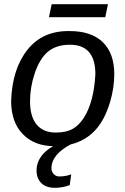

<svg xmlns="http://www.w3.org/2000/svg" viewBox="-20 -686 596 914"><path d="M524 -333Q524 -268 504 -200Q484 -132 449 -85Q377 10 240 10Q144 10 88.5 -47.5Q33 -105 33 -205Q38 -358 111 -449.5Q184 -541 313 -538Q415 -538 469.5 -485Q524 -432 524 -333ZM434 -333Q434 -473 313 -473Q247 -473 207 -439Q168 -405 145 -336Q123 -270 123 -203Q123 -131 154.5 -93Q186 -55 245 -55Q294 -55 324.5 -71.5Q355 -88 379 -125Q427 -200 434 -333ZM241 208Q199 208 176.5 185.5Q154 163 154 126Q154 85 181.5 51.5Q209 18 254 0H319Q225 49 225 115Q225 131 235.5 142.5Q246 154 263 154Q292 154 319 144L312 195Q280 208 241 208ZM494 -666 481 -604H213L226 -666Z"/></svg>

Font: Libra Sans
Style: Italic
Weight: 400
Italic angle: -12°
Foundry: Context Ltd
Version: Version 1.002